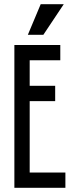

<svg xmlns="http://www.w3.org/2000/svg" viewBox="-20 -899 382 919"><path d="M268.6 -683.6Q268.6 -665 268.6 -610.4Q232.4 -610.4 122.1 -610.4Q122.1 -580.1 122.1 -488.3Q152.3 -488.3 244.1 -488.3Q244.1 -469.7 244.1 -415Q213.9 -415 122.1 -415Q122.1 -329.1 122.1 -73.2Q165 -73.2 293 -73.2Q293 -54.7 293 0Q231.4 0 48.8 0Q48.8 -25.4 48.8 -62.5Q48.8 -174.8 48.8 -398.4Q48.8 -469.7 48.8 -683.6Q103.5 -683.6 268.6 -683.6ZM113.3 -732.4Q128.9 -769.5 174.8 -878.9Q202.1 -878.9 285.2 -878.9Q260.7 -842.8 187.5 -732.4Q168.9 -732.4 113.3 -732.4Z"/></svg>

Font: ZAANS 2018
Style: Regular
Weight: 400
Designer: Counter Creatives
Version: Version 1.0 - 24-01-18